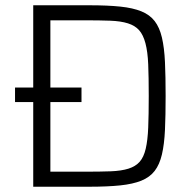

<svg xmlns="http://www.w3.org/2000/svg" viewBox="-20 -708 731 728"><path d="M106 0V-321H37V-376H106V-688H319Q388 -688 436 -683Q484 -678 516 -665Q548 -652 566.5 -628Q585 -604 594 -565.5Q603 -527 605.5 -472.5Q608 -418 608 -344Q608 -270 605.5 -215.5Q603 -161 594 -122.5Q585 -84 566.5 -60Q548 -36 516 -23Q484 -10 435.5 -5Q387 0 319 0ZM302 -57Q360 -57 400 -58.5Q440 -60 467 -68.5Q494 -77 509.5 -94.5Q525 -112 532.5 -144Q540 -176 542 -224.5Q544 -273 544 -344Q544 -415 542 -463.5Q540 -512 531.5 -544Q523 -576 507.5 -593.5Q492 -611 465 -619.5Q438 -628 398 -629.5Q358 -631 302 -631H171V-376H289V-321H171V-57Z"/></svg>

Font: Azeri Sans Light
Style: Regular
Weight: 300
Designer: Hector Gatti & Omnibus-Type (original fonts) / Cristiano Sobral (main changes and remastering)
Version: Version 1.000; ttfautohint (v1.6)